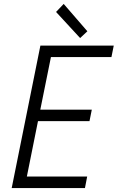

<svg xmlns="http://www.w3.org/2000/svg" viewBox="-20 -950 595 970"><path d="M39.1 0 184.1 -719.7H554.7L543 -661.6H237.3L183.6 -396H443.8L432.1 -337.9H171.9L115.7 -58.1H420.4L409.2 0ZM384.8 -757.8 263.2 -889.6 301.8 -930.2 421.4 -792Z"/></svg>

Font: Reddit Sans Light
Style: Italic
Weight: 300
Italic angle: -11.25°
Designer: Stephen Hutchings
Version: Version 1.013